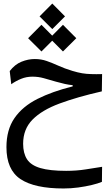

<svg xmlns="http://www.w3.org/2000/svg" viewBox="-20 -758 626 1090"><path d="M340.8 312Q176.3 312 96.4 258.8Q16.6 205.6 16.6 77.6Q16.6 -21.5 62.3 -87.6Q107.9 -153.8 192.4 -196.3Q276.9 -238.8 392.6 -267.6V-274.4Q371.1 -276.4 347.9 -281.5Q324.7 -286.6 297.4 -294.4Q258.8 -305.7 228.3 -314.2Q197.8 -322.8 164.1 -322.8Q129.9 -322.8 99.9 -310.5Q69.8 -298.3 43.9 -279.8L35.2 -354.5Q64 -392.1 101.8 -407.5Q139.6 -422.9 177.7 -422.9Q213.9 -422.9 245.6 -411.6Q277.3 -400.4 312 -384.8Q346.2 -369.1 391.1 -355.5Q421.9 -346.2 446.8 -342Q471.7 -337.9 498 -337.4Q511.2 -336.9 526.9 -336.9Q542 -336.9 559.6 -337.4L558.1 -239.3Q418.5 -207.5 318.4 -170.4Q218.3 -133.3 164.8 -79.1Q111.3 -24.9 111.3 58.1Q111.3 111.8 133.3 146Q155.3 180.2 208.7 196Q262.2 211.9 355.5 211.9Q415 211.9 466.8 203.6Q518.6 195.3 559.6 189L558.6 274.4Q536.6 283.7 501.2 292.2Q465.8 300.8 424.1 306.4Q382.3 312 340.8 312ZM337.4 -465.8 276.4 -526.9 215.3 -465.8 139.6 -541 215.3 -617.2 276.4 -555.7 337.4 -617.2 413.1 -541ZM276.9 -592.8 204.6 -665 276.9 -737.8 349.1 -665Z"/></svg>

Font: CaskaydiaCove NFP
Style: Regular
Weight: 400
Designer: Aaron Bell
Foundry: Saja Typeworks
Version: Version 2111.001; VTT 6.35;Nerd Fonts 3.1.1